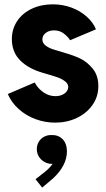

<svg xmlns="http://www.w3.org/2000/svg" viewBox="-20 -553 483 878"><path d="M15.6 -123 138.7 -175.8Q152.8 -148.9 178.2 -131.1Q203.6 -113.3 233.4 -113.3Q251 -113.3 264.4 -119.4Q277.8 -125.5 284.9 -135Q292 -144.5 292 -155.3Q292 -170.4 276.9 -181.6Q261.7 -192.9 242.2 -199.7Q222.7 -206.5 193.4 -214.8Q181.6 -218.8 176.8 -219.7Q109.9 -238.8 72 -277.1Q34.2 -315.4 34.2 -374Q34.2 -420.4 58.6 -456.8Q83 -493.2 125.7 -513.2Q168.5 -533.2 221.7 -533.2Q267.1 -533.2 307.4 -518.1Q347.7 -502.9 376.7 -476.8Q405.8 -450.7 418.9 -418.9L300.8 -369.1Q289.6 -386.2 271.2 -400.1Q252.9 -414.1 226.6 -414.1Q204.1 -414.1 189 -402.3Q173.8 -390.6 173.8 -373Q173.8 -356.4 187.7 -345.5Q201.7 -334.5 221.2 -327.9Q240.7 -321.3 278.3 -310.5Q313.5 -300.8 345.2 -286.1Q377 -271.5 403.3 -240Q429.7 -208.5 429.7 -159.2Q429.7 -110.8 402.8 -72.8Q376 -34.7 330.8 -13.4Q285.6 7.8 232.4 7.8Q186 7.8 142.8 -8.1Q99.6 -23.9 66.2 -53.7Q32.7 -83.5 15.6 -123ZM142.6 266.6 189.5 229.5Q207.5 214.4 220.7 196.3H215.8Q199.2 196.3 183.6 187.7Q168 179.2 158.2 163.8Q148.4 148.4 148.4 128.9Q148.4 109.9 157.7 94.7Q167 79.6 182.6 71.8Q198.2 64 215.8 64.5Q246.1 63.5 265.9 83Q285.6 102.5 286.1 139.6Q285.6 204.1 222.7 262.7L172.9 304.7Z"/></svg>

Font: Reddit Sans Strawberry ExBold
Style: Regular
Weight: 800
Designer: Stephen Hutchings
Foundry: Reddit
Version: Version 1.013